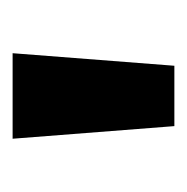

<svg xmlns="http://www.w3.org/2000/svg" viewBox="-16 -738 298 306"><g transform="rotate(-90 133.0 -585.0)"><path d="M201.2 -713.9 181.2 -456.1H85L64.9 -713.9Z"/></g></svg>

Font: Samim FD
Style: Bold-FD
Weight: 700
Foundry: DejaVu fonts team - Redesigned by Saber Rastikerdar
Version: Version 4.0.1